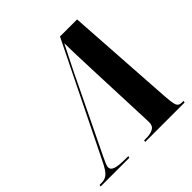

<svg xmlns="http://www.w3.org/2000/svg" viewBox="-233 -865 1017 1017"><g transform="rotate(-45 275.0 -357.0)"><path d="M-47 0 -44 -10H-28Q-4 -10 14 -25Q32 -40 56 -90L363 -714H491L531 -101Q534 -52 540.5 -31Q547 -10 572 -10H585L582 0H287L289 -10H309Q336 -10 356 -20.5Q376 -31 376 -58Q376 -64 375.5 -73Q375 -82 375 -90L360 -466Q359 -496 357.5 -535Q356 -574 355 -611.5Q354 -649 354 -673Q336 -637 307 -580Q278 -523 245 -453L75 -102Q66 -83 59.5 -68Q53 -53 53 -43Q53 -25 77 -17.5Q101 -10 155 -10H171L168 0Z"/></g></svg>

Font: Noto Serif Display ExtraCondensed ExtraBold
Style: Italic
Weight: 800
Width: 2
Italic angle: -12°
Designer: Monotype Design Team
Foundry: Monotype Imaging Inc.
Version: Version 2.009